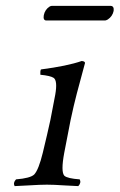

<svg xmlns="http://www.w3.org/2000/svg" viewBox="-20 -630 408 655"><path d="M338.9 -560.1H137.2Q126.5 -561 129.4 -578.1Q133.3 -597.2 148.9 -607.4Q153.3 -609.9 156.2 -609.9H358.4Q369.6 -608.9 367.7 -592.8Q363.8 -574.2 347.7 -563.5Q342.3 -560.5 338.9 -560.1ZM199.2 -108.9Q187 -43.5 199.7 -30.3Q210.4 -21 252 -18.1Q257.8 -6.3 247.1 4.9Q227.5 4.4 197.8 2.4Q163.1 0 140.1 0Q116.7 0 79.1 2.4Q47.9 4.4 29.8 4.9Q23.9 -6.8 34.7 -18.1Q83.5 -22 96.7 -34.7Q111.8 -50.8 126 -108.9Q142.1 -175.3 151.9 -220.7Q157.7 -248.5 168.5 -307.1Q176.8 -354.5 163.1 -364.3Q152.3 -371.6 117.7 -375Q116.7 -387.2 119.6 -393.1Q209.5 -404.8 258.8 -421.9Q270 -420.9 270 -415Q269.5 -413.6 242.2 -311.5Q231.4 -270.5 220.7 -219.7Q215.3 -193.4 199.2 -108.9Z"/></svg>

Font: Linux Libertine Display Slanted O
Style: Slanted
Weight: 400
Designer: Philipp H. Poll
Foundry: Philipp H. Poll
Version: Version 5.0.9